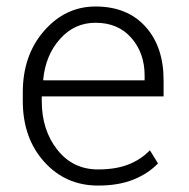

<svg xmlns="http://www.w3.org/2000/svg" viewBox="-20 -558 578 588"><path d="M280.3 10.3Q180.7 10.3 115.2 -62.7Q49.8 -135.7 49.8 -248.5V-275.4Q49.8 -388.7 115 -463.4Q180.2 -538.1 272.5 -538.1Q369.6 -538.1 425.3 -476.6Q481 -415 481 -312.5V-262.7H107.9V-248.5Q107.9 -159.7 155.5 -99.4Q203.1 -39.1 280.3 -39.1Q334.5 -39.1 373 -54.2Q411.6 -69.3 439 -97.7L463.9 -57.6Q434.1 -26.4 388.7 -8.1Q343.3 10.3 280.3 10.3ZM272.5 -488.3Q208 -488.3 163.8 -438.7Q119.6 -389.2 112.3 -314.5L113.3 -312H422.9V-326.7Q422.9 -395.5 382.3 -441.9Q341.8 -488.3 272.5 -488.3Z"/></svg>

Font: TypoPRO Roboto Slab
Style: Light
Weight: 300
Designer: Google
Version: Version 1.100263; 2013; ttfautohint (v0.94.20-1c74) -l 8 -r 